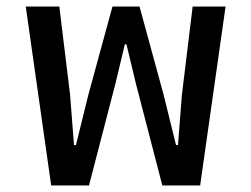

<svg xmlns="http://www.w3.org/2000/svg" viewBox="-20 -569 771 589"><path d="M59 -549H162L195 -278L207 -124H213L251 -278L325 -549H408L482 -278L520 -124H526L538 -278L571 -549H672L594 0H478L397 -312L368 -433H363L334 -312L253 0H137Z"/></svg>

Font: IBM Plex Sans Thai Medium
Style: Regular
Weight: 500
Designer: Mike Abbink, Paul van der Laan, Pieter van Rosmalen, Ben Mitchell, Mark Frömberg
Foundry: Bold Monday
Version: Version 1.1